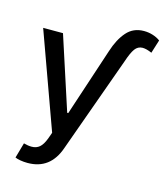

<svg xmlns="http://www.w3.org/2000/svg" viewBox="-124 -749 894 1041"><g transform="rotate(15 323.0 -228.0)"><path d="M58.6 187.5 83 101.6Q106.4 108.4 127.9 108.4Q153.8 108.4 171.6 93.3Q189.5 78.1 203.1 42L215.8 6.8L21.5 -530.3H132.8L266.6 -119.1H272.5L398.4 -500Q420.9 -570.8 458 -613Q495.1 -655.3 554.7 -655.3Q580.6 -655.3 604.2 -647.9Q627.9 -640.6 646.5 -627L623 -551.8Q592.3 -565.4 570.3 -565.4Q544.4 -564.9 528.3 -543Q512.2 -521 495.1 -469.7L300.8 70.3Q255.9 199.2 128.9 199.2Q107.4 199.2 88.1 195.8Q68.8 192.4 58.6 187.5Z"/></g></svg>

Font: Pretendard GOV Medium
Style: Regular
Weight: 500
Designer: Base glyphs from Inter by Rasmus Andersson; Hangeul glyphs from Noto Sans CJK(Source Han Sans) by Jang Soo-young and Kan
Foundry: Kil Hyung-jin
Version: Version 1.309